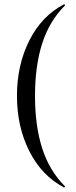

<svg xmlns="http://www.w3.org/2000/svg" viewBox="-20 -745 349 883"><path d="M274 -725Q276 -726 278 -723.5Q280 -721 278 -719Q207 -648 174 -545Q141 -442 141 -304Q141 -166 174 -63Q207 40 278 111Q280 112 278 115Q276 118 274 117Q172 63 115 -49.5Q58 -162 58 -304Q58 -446 115 -559Q172 -672 274 -725Z"/></svg>

Font: Cormorant SC Medium
Style: Regular
Weight: 500
Designer: Christian Thalmann (Catharsis Fonts)
Version: Version 3.000